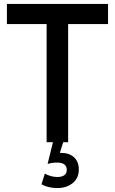

<svg xmlns="http://www.w3.org/2000/svg" viewBox="-20 -720 582 972"><path d="M216 -598H15V-700H527V-598H325V0H216ZM379 138Q379 182 348 207Q317 232 270 232Q224 232 190 213L207 159Q238 176 271 176Q293 176 305.5 167Q318 158 318 140Q318 103 268 103Q245 103 221 110L248 0H300L283 54H289Q331 54 355 76.5Q379 99 379 138Z"/></svg>

Font: Cabin Medium
Style: Regular
Weight: 500
Designer: Pablo Impallari
Foundry: Pablo Impallari. http://www.impallari.com Igino Marini. http://www.ikern.com
Version: Version 2.200